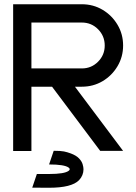

<svg xmlns="http://www.w3.org/2000/svg" viewBox="-20 -718 648 913"><path d="M129.4 -392.6H369.1Q414.6 -392.6 446.3 -424.6Q478 -456.5 478 -501.5Q478 -546.9 446.3 -578.9Q414.6 -610.8 369.1 -610.8H129.4ZM336.4 -305.7 565.4 -0.5H456.5L227.5 -305.7H129.4V0H42.5V-697.8H369.1Q423.3 -697.8 467.8 -671.4Q512.2 -645 538.8 -600.3Q565.4 -555.7 565.4 -501.5Q565.4 -447.8 538.8 -403.1Q512.2 -358.4 467.8 -332Q423.3 -305.7 369.1 -305.7ZM213.4 174.8 133.3 174.3 155.3 109.4H213.4Q286.6 109.4 306.6 94.2Q311.5 90.8 311.5 86.9Q311.5 82.5 306.6 79.1Q286.6 64 213.4 64L235.4 -1Q268.6 -1 284.2 2.2Q299.8 5.4 316.9 11.7Q342.8 21.5 355.7 35.2Q368.7 48.8 372.8 62.7Q377 76.7 377 86.9Q377 116.2 356 138.7Q320.8 174.8 213.4 174.8Z"/></svg>

Font: Qaz
Style: Regular
Weight: 400
Designer: GGBotNet
Foundry: f0n7
Version: 0.70